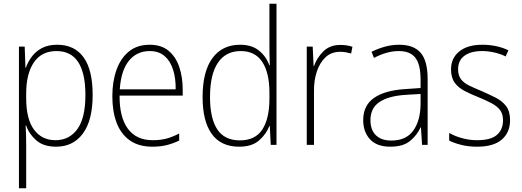

<svg xmlns="http://www.w3.org/2000/svg" viewBox="-20 -780 2809 1034"><path d="M288 -539Q381 -539 430 -471.5Q479 -404 479 -269Q479 -132 426.5 -61Q374 10 282 10Q214 10 175 -24.5Q136 -59 121 -104H118Q121 -55 121 -1V234H82V-529H113L117 -415H119Q131 -448 152 -476Q173 -504 206.5 -521.5Q240 -539 288 -539ZM284 -505Q204 -505 162.5 -444Q121 -383 121 -277V-251Q121 -139 163 -82Q205 -25 279 -25Q353 -25 396.5 -84.5Q440 -144 440 -269Q440 -385 401.5 -445Q363 -505 284 -505Z M786 -539Q849 -539 888 -506.5Q927 -474 945.5 -419Q964 -364 964 -297V-265H624Q623 -149 668.5 -87Q714 -25 802 -25Q842 -25 874 -33Q906 -41 945 -61V-23Q912 -7 877.5 1.5Q843 10 801 10Q727 10 679 -24Q631 -58 608 -119Q585 -180 585 -262Q585 -341 607.5 -404Q630 -467 674.5 -503Q719 -539 786 -539ZM786 -505Q717 -505 674.5 -453Q632 -401 625 -299H926Q927 -358 912 -405Q897 -452 866 -478.5Q835 -505 786 -505Z M1268 10Q1170 10 1120.5 -58.5Q1071 -127 1071 -257Q1071 -395 1124 -467Q1177 -539 1273 -539Q1337 -539 1376 -506.5Q1415 -474 1430 -429H1433Q1431 -481 1431 -530V-760H1469V0H1438L1433 -102H1431Q1414 -58 1375.5 -24Q1337 10 1268 10ZM1272 -24Q1355 -24 1393 -83Q1431 -142 1431 -248V-281Q1431 -388 1392.5 -446.5Q1354 -505 1276 -505Q1196 -505 1153.5 -442Q1111 -379 1111 -257Q1111 -143 1150 -83.5Q1189 -24 1272 -24Z M1813 -538Q1849 -538 1878 -528L1871 -492Q1857 -496 1842.5 -498.5Q1828 -501 1812 -501Q1765 -501 1734 -472.5Q1703 -444 1686.5 -395.5Q1670 -347 1671 -288V0H1632V-529H1664L1669 -424H1671Q1686 -468 1721 -503Q1756 -538 1813 -538Z M2130 -539Q2208 -539 2245.5 -495.5Q2283 -452 2283 -355V0H2253L2247 -94H2245Q2226 -52 2188.5 -21Q2151 10 2082 10Q2009 10 1972.5 -30Q1936 -70 1936 -133Q1936 -212 1994 -252.5Q2052 -293 2159 -300L2245 -306V-349Q2245 -434 2216.5 -469.5Q2188 -505 2128 -505Q2096 -505 2063 -496Q2030 -487 1994 -468L1981 -501Q2015 -518 2052.5 -528.5Q2090 -539 2130 -539ZM2162 -269Q2072 -263 2023.5 -230.5Q1975 -198 1975 -133Q1975 -80 2004.5 -51.5Q2034 -23 2087 -23Q2167 -23 2205.5 -76.5Q2244 -130 2245 -219V-274Z M2727 -133Q2727 -67 2682.5 -28.5Q2638 10 2550 10Q2502 10 2463 0Q2424 -10 2399 -23V-64Q2431 -46 2470 -35.5Q2509 -25 2550 -25Q2623 -25 2656 -53.5Q2689 -82 2689 -133Q2689 -167 2672.5 -188Q2656 -209 2626.5 -224.5Q2597 -240 2558 -256Q2515 -273 2481.5 -290.5Q2448 -308 2428.5 -335Q2409 -362 2409 -407Q2409 -467 2453.5 -503Q2498 -539 2577 -539Q2618 -539 2654 -531Q2690 -523 2718 -509L2703 -476Q2678 -489 2644 -497Q2610 -505 2576 -505Q2516 -505 2481.5 -480Q2447 -455 2447 -407Q2447 -374 2462.5 -353.5Q2478 -333 2507 -319Q2536 -305 2575 -289Q2616 -271 2650.5 -253.5Q2685 -236 2706 -208Q2727 -180 2727 -133Z"/></svg>

Font: Noto Sans Ethiopic SemiCondensed ExtraLight
Style: Regular
Weight: 200
Width: 4
Designer: Monotype Design Team
Foundry: Monotype Imaging Inc.
Version: Version 2.102; ttfautohint (v1.8.4.7-5d5b)